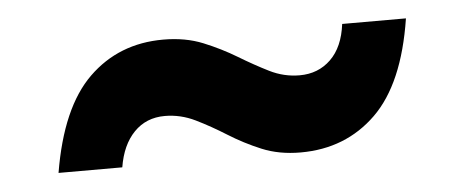

<svg xmlns="http://www.w3.org/2000/svg" viewBox="-28 -452 646 267"><g transform="rotate(-5 295.0 -318.5)"><path d="M45 -233Q60 -323 102 -364Q144 -405 206 -405Q237 -405 261.5 -395Q286 -385 307.5 -372Q329 -359 349 -349Q369 -339 391 -339Q417 -339 434.5 -356Q452 -373 456 -405H545Q531 -315 488.5 -273.5Q446 -232 383 -232Q353 -232 329 -242Q305 -252 283.5 -265.5Q262 -279 241.5 -289Q221 -299 199 -299Q173 -299 156 -281.5Q139 -264 134 -233Z"/></g></svg>

Font: Host Grotesk SemiBold
Style: Regular
Weight: 600
Designer: Doukan Karapınar
Foundry: Element Type
Version: Version 1.003